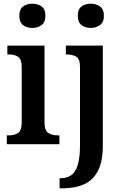

<svg xmlns="http://www.w3.org/2000/svg" viewBox="-20 -784 668 1044"><path d="M156 -632Q126 -632 105.5 -647.5Q85 -663 85 -698Q85 -734 105.5 -749Q126 -764 156 -764Q185 -764 206 -749Q227 -734 227 -698Q227 -663 206 -647.5Q185 -632 156 -632ZM17 0V-48H29Q59 -48 78.5 -61Q98 -74 98 -118V-420Q98 -462 78.5 -475Q59 -488 30 -488H20V-536H222V-120Q222 -75 242 -61.5Q262 -48 292 -48H303V0ZM474 -632Q444 -632 423.5 -647.5Q403 -663 403 -698Q403 -734 423.5 -749Q444 -764 474 -764Q502 -764 523.5 -749Q545 -734 545 -698Q545 -663 523.5 -647.5Q502 -632 474 -632ZM304 240V185H310Q344 185 367.5 168.5Q391 152 403 112.5Q415 73 415 4V-421Q415 -465 393.5 -476.5Q372 -488 342 -488H338V-536H539V8Q539 97 511 148Q483 199 434 219.5Q385 240 321 240Z"/></svg>

Font: Noto Serif Lao SemiCondensed SemiBold
Style: Regular
Weight: 600
Width: 4
Designer: Monotype Design Team
Foundry: Monotype Imaging Inc.
Version: Version 2.003; ttfautohint (v1.8.4.7-5d5b)